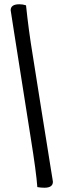

<svg xmlns="http://www.w3.org/2000/svg" viewBox="-20 -762 303 900"><path d="M155 115Q150 45 124 -116Q83 -380 46 -611Q30 -710 30 -714Q30 -742 71 -742Q87 -742 102 -737Q114 -621 133 -506Q155 -365 174 -247.5Q193 -130 202 -73Q211 -16 217.5 24.5Q224 65 226 76.5Q228 88 228 90Q228 118 188 118Q172 118 155 115Z"/></svg>

Font: Overlock
Style: Bold
Weight: 700
Designer: Dario Muhafara
Foundry: Dario Manuel Muhafara
Version: Version 1.001